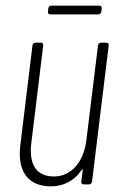

<svg xmlns="http://www.w3.org/2000/svg" viewBox="-20 -653 421 680"><path d="M332 -633H162C156 -633 152 -629 151 -623L150 -612C149 -606 152 -602 158 -602H328C334 -602 338 -606 339 -612L340 -623C341 -629 338 -633 332 -633ZM327 -492 286 -157C276 -77 231 -28 171 -28C111 -28 81 -68 91 -147L133 -492C134 -498 131 -502 125 -502H106C100 -502 96 -498 95 -492L52 -139C40 -40 85 7 160 7C204 7 243 -12 269 -51C271 -55 273 -54 273 -50L268 -10C267 -4 271 0 276 0H295C301 0 305 -4 306 -10L365 -492C366 -498 362 -502 357 -502H338C332 -502 328 -498 327 -492Z"/></svg>

Font: Barlow Condensed ExtraLight
Style: Italic
Weight: 275
Width: 3
Italic angle: -7°
Designer: Jeremy Tribby
Foundry: Tribby Type
Version: Version 1.422;hotconv 1.0.109;makeotfexe 2.5.65596